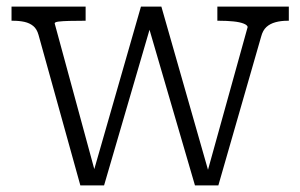

<svg xmlns="http://www.w3.org/2000/svg" viewBox="-20 -557 912 583"><path d="M442 -494H426L572 6H643L773 -446Q778 -465 789 -475Q800 -485 816.5 -489.5Q833 -494 853 -494H857V-537H640V-494H645Q669 -494 688.5 -492Q708 -490 719.5 -485.5Q731 -481 732 -475L607 -25L618 -19L470 -537H408L261 -25L273 -19L146 -486Q146 -490 158 -491.5Q170 -493 190.5 -493.5Q211 -494 235 -494H240V-537H15V-494H19Q39 -494 54.5 -490.5Q70 -487 81 -478Q92 -469 97 -451L224 6H296Z"/></svg>

Font: Roboto Serif 20pt ExtraLight
Style: Regular
Weight: 250
Version: Version 1.008